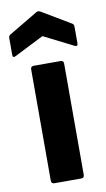

<svg xmlns="http://www.w3.org/2000/svg" viewBox="-94 -756 441 797"><g transform="rotate(-10 126.5 -357.0)"><path d="M69 0Q56 0 56 -13V-482Q56 -495 69 -495H182Q195 -495 195 -482V-13Q195 0 182 0ZM3 -548Q-11 -540 -11 -555V-626Q-11 -636 -3 -640L118 -712Q126 -717 135 -712L256 -640Q264 -636 264 -626V-555Q264 -540 249 -548L126 -610Z"/></g></svg>

Font: Sofia Sans ExtraBold
Style: Regular
Weight: 800
Designer: Botio Nikoltchev, Ani Petrova
Foundry: lettersoup
Version: Version 4.101; ttfautohint (v1.8.4.7-5d5b)